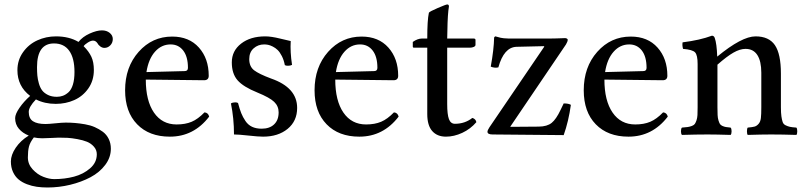

<svg xmlns="http://www.w3.org/2000/svg" viewBox="-20 -603 3608 861"><path d="M146 -301.8Q146 -280.8 147.5 -264.4Q148.9 -248 154.3 -229Q159.7 -210 168.9 -197.8Q178.2 -185.5 195.1 -177.2Q211.9 -168.9 234.9 -168.9Q249.5 -168.9 262.2 -173.6Q274.9 -178.2 287.4 -189.5Q299.8 -200.7 306.9 -223.6Q314 -246.6 314 -279.8Q314 -342.3 290.5 -375.2Q267.1 -408.2 222.2 -408.2Q146 -408.2 146 -301.8ZM131.8 13.2Q114.7 35.6 109.9 54.4Q105 73.2 105 103Q105 133.3 126.5 156.5Q147.9 179.7 174.3 189.9Q200.7 200.2 223.1 200.2Q270 200.2 311.8 189.2Q353.5 178.2 383.8 152.1Q414.1 126 414.1 88.9Q414.1 69.3 401.1 54.7Q388.2 40 370.1 32.7Q352.1 25.4 326.7 20.8Q301.3 16.1 282.7 15.1Q264.2 14.2 243.2 14.2Q236.8 14.2 211.7 15.6Q186.5 17.1 169.9 17.1Q149.4 17.1 131.8 13.2ZM28.8 121.1Q28.8 91.8 50.5 59.6Q72.3 27.3 108.9 4.9Q81.5 -5.9 64.7 -25.6Q47.9 -45.4 47.9 -73.2Q47.9 -91.3 67.4 -119.6Q86.9 -147.9 115.2 -172.9Q58.1 -216.3 58.1 -288.1Q58.1 -333.5 83.3 -368.9Q108.4 -404.3 147.5 -422.1Q186.5 -439.9 231 -439.9Q290 -439.9 332 -415Q350.1 -438 381.8 -452.4Q413.6 -466.8 437 -466.8Q458 -466.8 471.9 -455.6Q485.8 -444.3 485.8 -428.2Q485.8 -411.1 474.6 -399.7Q463.4 -388.2 448.2 -388.2Q438.5 -388.2 429.4 -395Q420.4 -401.9 417 -409.2Q409.2 -420.9 397 -420.9Q387.7 -420.9 374 -412.4Q360.4 -403.8 355 -396Q378.9 -372.1 389.9 -348.1Q400.9 -324.2 400.9 -289.1Q400.9 -241.7 376.2 -206.5Q351.6 -171.4 313.2 -154.3Q274.9 -137.2 230 -137.2Q180.2 -137.2 141.1 -157.2Q108.9 -123.5 108.9 -101.1Q108.9 -71.8 127.9 -59.3Q147 -46.9 184.1 -46.9Q197.3 -46.9 228 -50Q258.8 -53.2 274.9 -53.2Q296.4 -53.2 316.7 -51.5Q336.9 -49.8 361.1 -45.7Q385.3 -41.5 404.8 -33Q424.3 -24.4 441.2 -12Q458 0.5 467.5 20Q477.1 39.6 477.1 64Q477.1 103 451.9 136.5Q426.8 169.9 386 191.7Q345.2 213.4 294.9 225.6Q244.6 237.8 192.9 237.8Q167.5 237.8 145 234.6Q122.6 231.4 100.8 223.1Q79.1 214.8 63.5 201.9Q47.9 189 38.3 168.2Q28.8 147.5 28.8 121.1Z M636.7 -279.8 808.1 -284.2Q822.8 -284.2 822.8 -298.8Q822.8 -349.1 801.5 -376.5Q780.3 -403.8 745.1 -403.8Q704.1 -403.8 675 -371.1Q646 -338.4 636.7 -279.8ZM897 -99.1Q913.6 -97.7 918 -80.1Q849.1 9.8 741.7 9.8Q648.9 9.8 595 -45.7Q541 -101.1 541 -198.2Q541 -302.2 601.8 -370.6Q662.6 -439 752 -439Q828.1 -439 872.1 -389.6Q916 -340.3 916 -263.2Q916 -243.2 895 -243.2L633.8 -246.1Q633.8 -151.4 670.4 -98.1Q707 -44.9 772 -44.9Q811 -44.9 839.4 -56.9Q867.7 -68.8 897 -99.1Z M1015.6 -139.2Q1023.9 -144 1034.7 -144Q1043 -144 1047.4 -141.1Q1054.7 -113.3 1061.8 -95.7Q1068.8 -78.1 1080.6 -60.5Q1092.3 -43 1110.4 -34.4Q1128.4 -25.9 1153.3 -25.9Q1189 -25.9 1209.2 -45.2Q1229.5 -64.5 1229.5 -99.1Q1229.5 -127 1209.5 -146.2Q1189.5 -165.5 1134.3 -188Q1071.3 -213.4 1045.4 -242.9Q1019.5 -272.5 1019.5 -323.2Q1019.5 -375 1061.3 -407.5Q1103 -439.9 1169.4 -439.9Q1196.3 -439.9 1236.6 -429.9Q1276.9 -419.9 1283.7 -418.9Q1280.8 -369.6 1289.6 -312Q1281.7 -308.1 1271.5 -308.1Q1261.7 -308.1 1257.3 -311Q1252.9 -334 1243.9 -351.6Q1234.9 -369.1 1225.1 -378.7Q1215.3 -388.2 1203.1 -394.3Q1190.9 -400.4 1181.9 -402.1Q1172.9 -403.8 1164.6 -403.8Q1137.2 -403.8 1117.4 -386.2Q1097.7 -368.7 1097.7 -337.9Q1097.7 -304.7 1119.6 -287.8Q1141.6 -271 1195.3 -251Q1312.5 -210.4 1312.5 -119.1Q1312.5 -60.1 1269.8 -25.1Q1227.1 9.8 1159.7 9.8Q1138.2 9.8 1094.2 4.9Q1050.3 0 1029.3 0Q1029.3 -72.3 1015.6 -139.2Z M1486.3 -279.8 1657.7 -284.2Q1672.4 -284.2 1672.4 -298.8Q1672.4 -349.1 1651.1 -376.5Q1629.9 -403.8 1594.7 -403.8Q1553.7 -403.8 1524.7 -371.1Q1495.6 -338.4 1486.3 -279.8ZM1746.6 -99.1Q1763.2 -97.7 1767.6 -80.1Q1698.7 9.8 1591.3 9.8Q1498.5 9.8 1444.6 -45.7Q1390.6 -101.1 1390.6 -198.2Q1390.6 -302.2 1451.4 -370.6Q1512.2 -439 1601.6 -439Q1677.7 -439 1721.7 -389.6Q1765.6 -340.3 1765.6 -263.2Q1765.6 -243.2 1744.6 -243.2L1483.4 -246.1Q1483.4 -151.4 1520 -98.1Q1556.6 -44.9 1621.6 -44.9Q1660.6 -44.9 1689 -56.9Q1717.3 -68.8 1746.6 -99.1Z M1872.1 -430.2H1896Q1896 -512.7 1903.3 -545.9Q1905.3 -550.8 1942.6 -566.9Q1980 -583 1985.4 -583Q1993.2 -583 1993.2 -574.2Q1987.3 -539.6 1986.3 -467.8L1985.4 -430.2H2104Q2112.3 -430.2 2112.3 -423.8V-401.9Q2112.3 -396 2104.5 -392.6Q2096.7 -389.2 2087.9 -389.2H1985.4V-136.2Q1985.4 -89.8 1993.2 -68.8Q2001 -47.9 2020 -47.9Q2064.9 -47.9 2098.1 -74.2Q2113.3 -69.8 2116.2 -55.2Q2089.8 -24.4 2053 -7.3Q2016.1 9.8 1980 9.8Q1940.4 9.8 1918.2 -15.4Q1896 -40.5 1896 -91.8V-389.2H1835.9Q1831.1 -389.2 1831.1 -395V-415Q1853 -430.2 1872.1 -430.2Z M2201.7 -439.9Q2204.1 -439.5 2212.4 -437Q2220.7 -434.6 2225.3 -433.6Q2230 -432.6 2239.7 -431.4Q2249.5 -430.2 2260.7 -430.2H2445.8Q2458.5 -430.2 2474.4 -430.7Q2490.2 -431.2 2501.2 -431.6Q2512.2 -432.1 2513.7 -432.1Q2518.6 -432.1 2522.2 -429.9Q2525.9 -427.7 2525.9 -424.8Q2525.9 -417 2518.1 -403.8L2269 -36.1V-34.2L2396 -35.2Q2433.6 -35.6 2453.9 -52Q2474.1 -68.4 2493.7 -109.9L2507.8 -139.2Q2530.3 -139.2 2540 -132.8Q2529.8 -59.1 2507.8 2.9L2189 0Q2166 0 2166 -12.2Q2166 -18.6 2174.8 -32.2L2420.9 -394L2418.9 -396L2295.9 -393.1Q2239.7 -391.1 2214.8 -300.8Q2197.8 -296.9 2180.7 -304.2Q2194.8 -381.8 2195.8 -434.1Q2195.8 -435.5 2198 -437.7Q2200.2 -439.9 2201.7 -439.9Z M2693.4 -279.8 2864.7 -284.2Q2879.4 -284.2 2879.4 -298.8Q2879.4 -349.1 2858.2 -376.5Q2836.9 -403.8 2801.8 -403.8Q2760.7 -403.8 2731.7 -371.1Q2702.6 -338.4 2693.4 -279.8ZM2953.6 -99.1Q2970.2 -97.7 2974.6 -80.1Q2905.8 9.8 2798.3 9.8Q2705.6 9.8 2651.6 -45.7Q2597.7 -101.1 2597.7 -198.2Q2597.7 -302.2 2658.4 -370.6Q2719.2 -439 2808.6 -439Q2884.8 -439 2928.7 -389.6Q2972.7 -340.3 2972.7 -263.2Q2972.7 -243.2 2951.7 -243.2L2690.4 -246.1Q2690.4 -151.4 2727.1 -98.1Q2763.7 -44.9 2828.6 -44.9Q2867.7 -44.9 2896 -56.9Q2924.3 -68.8 2953.6 -99.1Z M3481.9 -272.9V-122.1Q3481.9 -96.7 3484.1 -81.3Q3486.3 -65.9 3489.7 -55.9Q3493.2 -45.9 3502.7 -41.3Q3512.2 -36.6 3521.7 -34.4Q3531.2 -32.2 3551.3 -30.8Q3555.2 -26.4 3555.2 -14.4Q3555.2 -2.4 3551.3 2Q3486.8 0 3438 0Q3397.5 0 3333 2Q3329.6 -2.4 3329.6 -14.4Q3329.6 -26.4 3333 -30.8Q3354.5 -32.7 3364 -35.4Q3373.5 -38.1 3381.8 -47.6Q3390.1 -57.1 3392.1 -73.7Q3394 -90.3 3394 -122.1V-276.9Q3394 -328.6 3376.2 -356.2Q3358.4 -383.8 3323.2 -383.8Q3298.3 -383.8 3268.8 -366.9Q3239.3 -350.1 3197.3 -313V-122.1Q3197.3 -101.1 3198 -87.2Q3198.7 -73.2 3201.9 -63Q3205.1 -52.7 3208.3 -47.4Q3211.4 -42 3219.5 -38.3Q3227.5 -34.7 3234.9 -33.4Q3242.2 -32.2 3256.3 -30.8Q3260.7 -26.4 3260.7 -14.4Q3260.7 -2.4 3256.3 2Q3191.9 0 3153.3 0Q3102.5 0 3038.1 2Q3033.7 -2.4 3033.7 -14.4Q3033.7 -26.4 3038.1 -30.8Q3055.2 -32.2 3064.2 -33.4Q3073.2 -34.7 3082.8 -38.3Q3092.3 -42 3095.9 -47.4Q3099.6 -52.7 3103.3 -63.2Q3106.9 -73.7 3107.7 -87.2Q3108.4 -100.6 3108.4 -122.1V-315.9Q3108.4 -355.5 3097.2 -367.9Q3085.9 -380.4 3043 -383.8Q3038.6 -399.9 3041 -413.1Q3119.1 -422.9 3172.4 -442.9Q3181.6 -442.9 3185.1 -433.1Q3194.3 -407.7 3196.3 -349.1Q3306.6 -439.9 3368.2 -439.9Q3428.2 -439.9 3455.1 -400.4Q3481.9 -360.8 3481.9 -272.9Z"/></svg>

Font: Common Serif News
Style: Regular
Weight: 450
Designer: Philipp H. Poll, Khaled Hosny
Foundry: Stefan Peev, Context Ltd.
Version: Version 1.026